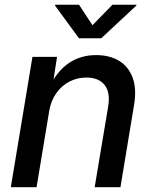

<svg xmlns="http://www.w3.org/2000/svg" viewBox="-20 -777 635 797"><path d="M184.1 -315.4 131.8 0H24.9L114.7 -541H216.8L196.3 -408.2L182.1 -411.6Q217.8 -483.4 266.8 -515.9Q315.9 -548.3 378.4 -548.3Q435.5 -548.3 474.9 -524.2Q514.2 -500 531 -453.4Q547.9 -406.7 536.1 -338.9L480 0H373L428.7 -333Q439 -393.1 414.3 -424.1Q389.6 -455.1 338.4 -455.1Q300.8 -455.1 268.6 -438.5Q236.3 -421.9 213.9 -390.6Q191.4 -359.4 184.1 -315.4ZM308.1 -757.3 363.8 -672.4 446.8 -757.3H546.4L545.9 -753.9L400.4 -618.2H307.6L208.5 -753.9L209 -757.3Z"/></svg>

Font: Inter 17pt Medium
Style: Italic
Weight: 500
Italic angle: -9.3988°
Version: Version 4.001;git-66647c0bb